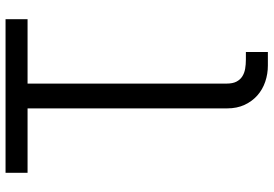

<svg xmlns="http://www.w3.org/2000/svg" viewBox="-165 -602 972 682"><g transform="rotate(-90 321.0 -261.0)"><path d="M48.3 -727.3H593.8V-649.1H365.1V58.2Q365.1 79.5 372 92.9Q378.9 106.2 390.6 113.6Q402.3 121.1 417.8 123.8Q433.2 126.4 450.3 126.4H477.3V204.5H429Q399.1 204.5 371.6 195.1Q344.1 185.7 323.2 167.3Q302.2 148.8 289.6 121.8Q277 94.8 277 59.7V-649.1H48.3Z"/></g></svg>

Font: Fast_Sans-Dotted
Style: Regular
Weight: 400
Version: Version 3.018